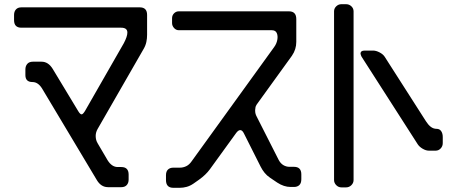

<svg xmlns="http://www.w3.org/2000/svg" viewBox="-20 -787 2224 915"><path d="M442 72Q462 105 495 105H558Q575 105 584 95Q593 85 593 69V45Q593 9 558 9H541Q513 9 493 -23L446 -103Q436 -119 436 -139Q436 -156 445 -172L664 -553Q674 -570 677.5 -587Q681 -604 681 -621V-716Q681 -752 646 -752H82Q65 -752 56 -742Q47 -732 47 -716V-691Q47 -655 82 -655H557Q587 -655 587 -632Q587 -613 570 -581L385 -258Q375 -242 369 -242Q362 -242 353 -257L231 -459Q210 -493 178 -493H137Q119 -493 110 -482.5Q101 -472 101 -456V-429Q101 -396 135 -396Q161 -396 180 -366Z M806 108H837Q853 108 869.5 103.5Q886 99 902 88L929 69Q961 46 980 20L1106 -154Q1116 -167 1125 -167Q1135 -167 1143 -150L1222 7Q1230 23 1241 36.5Q1252 50 1267 60L1301 83Q1333 104 1365 104H1381Q1397 104 1406.5 95Q1416 86 1416 67V44Q1416 8 1381 8H1360Q1344 8 1330.5 0Q1317 -8 1308 -25L1203 -232Q1196 -245 1196 -259Q1196 -260 1196 -263Q1196 -266 1197 -271Q1197 -281 1207 -294L1371 -521Q1382 -537 1387 -553.5Q1392 -570 1392 -587V-696Q1392 -733 1357 -733H832Q819 -733 809.5 -723.5Q800 -714 800 -700V-677Q800 -664 809.5 -653.5Q819 -643 832 -643H1275Q1293 -643 1299 -629.5Q1305 -616 1301.5 -597Q1298 -578 1286 -562L893 -18Q882 -2 867.5 5Q853 12 837 12H806Q790 12 780.5 21Q771 30 771 48V71Q771 108 806 108Z M1607 106H1629Q1644 106 1654.5 95.5Q1665 85 1665 71V-733Q1665 -747 1654.5 -757Q1644 -767 1629 -767H1607Q1593 -767 1582.5 -757Q1572 -747 1572 -733V71Q1572 85 1582.5 95.5Q1593 106 1607 106ZM1698 -531Q1700 -523 1703 -517L1971 -99Q1979 -87 1994.5 -78Q2010 -69 2024 -69H2056Q2070 -69 2080 -79.5Q2090 -90 2090 -105V-134Q2090 -151 2082.5 -162Q2075 -173 2061 -173Q2045 -173 2032.5 -183Q2020 -193 2010 -209L1813 -517Q1805 -529 1788.5 -537.5Q1772 -546 1758 -546H1718Q1698 -546 1698 -531Z"/></svg>

Font: WD-XL Lubrifont TC
Style: Regular
Weight: 400
Designer: [WD-XL Lubrifont] Copyright 2020-2022 (c) NightFurySL2001, Skr-ZERO; [ZCOOL QingKe HuangYou] Copyright 2018-2022 (c) The
Version: Version 2.001;hotconv 1.1.1;makeotfexe 2.6.0